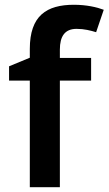

<svg xmlns="http://www.w3.org/2000/svg" viewBox="-20 -785 455 805"><path d="M362 -447V-542H231V-577C231 -633 252 -664 301 -664C333 -664 360 -657 383 -650L415 -744C386 -755 342 -765 290 -765C175 -765 105 -719 105 -580V-543L18 -507V-447H105V0H231V-447Z"/></svg>

Font: Noto Sans Tai Tham SemiBold
Style: Regular
Weight: 600
Designer: Monotype Design Team 2013. Revised by David WIlliams 2020
Foundry: Monotype Imaging Inc.
Version: Version 2.002